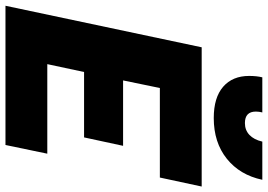

<svg xmlns="http://www.w3.org/2000/svg" viewBox="-160 -800 955 684"><g transform="rotate(90 317.0 -457.5)"><path d="M245 -868Q245 -895 250 -915H375Q372 -903 372 -892Q372 -853 413 -853Q438 -853 455 -869Q472 -885 479 -915H615Q598 -835 540 -788.5Q482 -742 395 -742Q322 -742 283.5 -775.5Q245 -809 245 -868ZM143 -699H639L607 -550H288L261 -419H494L464 -280H231L203 -149H522L491 0H-5Z"/></g></svg>

Font: Prompt Bold
Style: Bold Italic
Weight: 700
Italic angle: -12°
Designer: Katatrad Team
Foundry: CadsonDemak
Version: Version 1.000